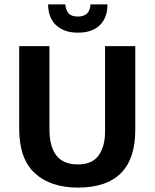

<svg xmlns="http://www.w3.org/2000/svg" viewBox="-20 -839 701 870"><path d="M67 -630H204V-253Q204 -175 235.5 -134.5Q267 -94 333 -94Q398 -94 427 -135Q456 -176 456 -241V-630H593V-251Q593 -119 527.5 -54Q462 11 333 11Q209 11 138 -54Q67 -119 67 -256ZM276 -819Q278 -794 290.5 -779Q303 -764 333 -764Q387 -764 390 -819H467Q467 -759 432.5 -725Q398 -691 333 -691Q297 -691 271.5 -701.5Q246 -712 229.5 -729.5Q213 -747 205.5 -770Q198 -793 198 -819Z"/></svg>

Font: Ek Mukta
Style: Bold
Weight: 700
Designer: Girish Dalvi and Yashodeep Gholap
Foundry: Ek Type
Version: Version 2.538;PS 1.002;hotconv 16.6.51;makeotf.lib2.5.65220;